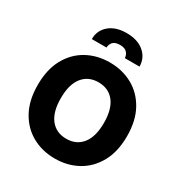

<svg xmlns="http://www.w3.org/2000/svg" viewBox="-218 -1124 1225 1294"><g transform="rotate(30 394.5 -477.5)"><path d="M741.5 -363.6Q741.5 -243.6 695.3 -160.2Q649.1 -76.7 570.5 -33.4Q491.8 9.9 394.2 9.9Q296.2 9.9 217.5 -33.6Q138.8 -77.1 93 -160.5Q47.2 -244 47.2 -363.6Q47.2 -484 93 -567.3Q138.8 -650.6 217.5 -693.9Q296.2 -737.2 394.2 -737.2Q491.8 -737.2 570.5 -693.9Q649.1 -650.6 695.3 -567.3Q741.5 -484 741.5 -363.6ZM561.8 -363.6Q561.8 -470.5 517.4 -526.8Q473 -583.1 394.2 -583.1Q315.7 -583.1 271.1 -526.8Q226.6 -470.5 226.6 -363.6Q226.6 -256.7 271.1 -200.5Q315.7 -144.2 394.2 -144.2Q473 -144.2 517.4 -200.5Q561.8 -256.7 561.8 -363.6ZM208.5 -812.5Q208.1 -879.6 258 -922.4Q307.9 -965.2 393.5 -965.2Q478.3 -965.2 528.8 -922.4Q579.2 -879.6 579.5 -812.5H465.2Q464.8 -836.3 448.3 -854.9Q431.8 -873.6 393.5 -873.6Q354.8 -873.6 338.6 -854.8Q322.4 -835.9 322.8 -812.5Z"/></g></svg>

Font: Inter UI Extra Bold
Style: Regular
Weight: 800
Designer: Rasmus Andersson
Foundry: rsms
Version: 3.2;8d6f07862